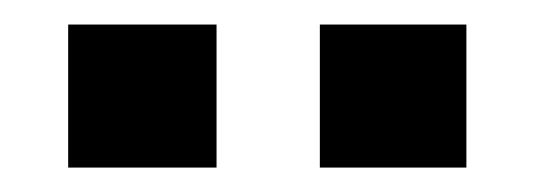

<svg xmlns="http://www.w3.org/2000/svg" viewBox="-20 -737 441 158"><path d="M36.1 -716.8H158.2V-599.1H36.1ZM243.2 -716.8H363.8V-599.1H243.2Z"/></svg>

Font: Sarala
Style: Bold
Weight: 700
Designer: Andres Torresi
Foundry: Huerta Tipografica
Version: Version 1.004;PS 001.003;hotconv 1.0.70;makeotf.lib2.5.58329